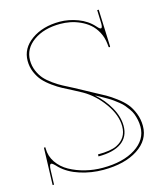

<svg xmlns="http://www.w3.org/2000/svg" viewBox="-116 -855 804 951"><g transform="rotate(-15 286.5 -380.0)"><path d="M277.8 -751.5Q193.8 -751.5 140.4 -713.4Q86.9 -675.3 86.9 -615.7Q86.9 -586.4 97.9 -560.8Q108.9 -535.2 124.3 -517.8Q139.6 -500.5 165 -482.4Q190.4 -464.4 210.7 -453.9Q231 -443.4 260.3 -428.2Q289.6 -413.1 304.7 -404.3Q318.8 -396 352.3 -378.4Q385.7 -360.8 406.7 -349.1Q427.7 -337.4 456.3 -315.9Q484.9 -294.4 501.7 -273.9Q518.6 -253.4 530.8 -222.7Q543 -191.9 543 -157.2Q543 -85.4 475.6 -41.5Q408.2 2.4 297.9 2.4Q236.8 2.4 179 -16.1Q121.1 -34.7 84.5 -70.3Q62.5 -94.2 55.7 -94.2Q45.4 -94.2 44.9 -62L42.5 9.8H35.2L41.5 -180.2H48.8V-174.3Q48.8 -134.8 71 -102.3Q93.3 -69.8 129.4 -49.8Q165.5 -29.8 209 -19Q252.4 -8.3 297.9 -8.3Q402.3 -8.3 466.3 -49.3Q530.3 -90.3 530.3 -157.2Q530.3 -175.8 526.6 -192.9Q522.9 -210 517.6 -223.9Q512.2 -237.8 502.4 -251.5Q492.7 -265.1 483.9 -275.6Q475.1 -286.1 460.9 -297.4Q446.8 -308.6 436 -316.4Q425.3 -324.2 408.4 -334Q391.6 -343.8 380.9 -349.6Q370.1 -355.5 352.5 -364.7Q396 -326.7 423.3 -278.3Q450.7 -230 450.7 -182.1Q450.7 -127 409.9 -97.7Q369.1 -68.4 291.5 -68.4V-78.6Q357.9 -78.6 389.2 -94.2Q443.4 -121.1 443.4 -182.1Q443.4 -239.7 400.6 -299.8Q357.9 -359.9 299.3 -393.6Q285.2 -401.9 255.6 -417Q226.1 -432.1 205.1 -443.1Q184.1 -454.1 157.7 -473.1Q131.3 -492.2 114.7 -511Q98.1 -529.8 86.4 -557.1Q74.7 -584.5 74.7 -615.7Q74.7 -680.2 132.6 -721.4Q190.4 -762.7 277.8 -762.7Q323.2 -762.7 370.4 -745.1Q417.5 -727.5 448.7 -691.9Q460.9 -677.7 467.3 -677.7Q475.1 -677.7 475.1 -700.7Q475.1 -703.6 474.1 -729Q473.1 -754.4 472.7 -770H480.5L487.8 -580.1Q487.8 -576.7 483.9 -576.7Q480 -576.7 480 -580.1L478.5 -594.7Q475.1 -628.9 460.2 -656.5Q445.3 -684.1 424.8 -701.4Q404.3 -718.8 378.2 -730.5Q352.1 -742.2 327.1 -746.8Q302.2 -751.5 277.8 -751.5Z"/></g></svg>

Font: ZnikomitNo25
Style: Regular
Weight: 100
Designer: gluk
Foundry: gluk
Version: Version 0.56